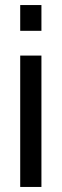

<svg xmlns="http://www.w3.org/2000/svg" viewBox="-20 -740 244 760"><path d="M60 -520H144V0H60ZM60 -720H144V-618H60Z"/></svg>

Font: Aspekta 400
Style: Regular
Weight: 400
Designer: Ivo Dolenc
Version: Version 2.000